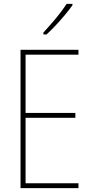

<svg xmlns="http://www.w3.org/2000/svg" viewBox="-20 -971 477 991"><path d="M385 0H86V-714H385V-689H112V-388H369V-363H112V-25H385ZM354 -944Q337 -920 314 -892.5Q291 -865 266.5 -839Q242 -813 220 -793H204V-803Q238 -840 269 -877Q300 -914 324 -951H354Z"/></svg>

Font: Noto Sans Bengali Condensed Thin
Style: Regular
Weight: 100
Width: 3
Designer: Joana Ranito - Universal Thirst; Jelle Bosma - Monotype Design Team
Foundry: Universal Thirst ehf.
Version: Version 3.000; ttfautohint (v1.8.4.7-5d5b)